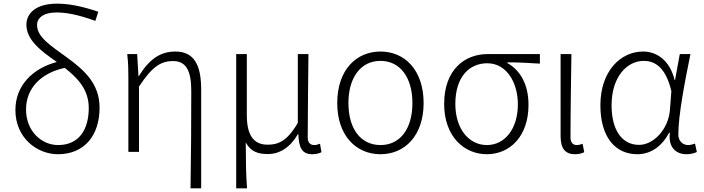

<svg xmlns="http://www.w3.org/2000/svg" viewBox="-20 -828 3840 1047"><path d="M297 -37C206 -37 122 -113 122 -231C122 -344 200 -429 333 -458C404 -402 464 -340 464 -239C464 -123 412 -37 297 -37ZM516 -764C421 -796 352 -808 290 -808C174 -808 124 -754 124 -693C124 -610 203 -550 290 -490C161 -456 64 -364 64 -228C64 -77 181 13 296 13C440 13 523 -89 523 -241C523 -374 436 -448 346 -514C257 -579 182 -625 182 -692C182 -727 213 -760 288 -760C338 -760 401 -750 500 -714Z M1019 199H1077V-341C1077 -478 1035 -547 937 -547C856 -547 796 -508 737 -413H735L728 -533H674C680 -479 680 -438 680 -395V0H738V-356C809 -463 855 -495 924 -495C994 -495 1023 -444 1023 -333C1023 -165 1022 22 1019 199Z M1268 199H1327C1321 111 1321 66 1320 -51C1349 1 1389 12 1441 12C1504 12 1561 -22 1605 -97H1607C1609 -20 1629 13 1683 13C1705 13 1721 8 1733 2L1725 -44C1711 -39 1703 -37 1693 -37C1673 -37 1658 -50 1658 -78C1658 -225 1661 -379 1662 -533H1604V-158C1544 -54 1493 -39 1439 -39C1359 -39 1326 -97 1326 -199V-533H1268Z M2055 13C2187 13 2290 -88 2290 -266C2290 -446 2187 -547 2055 -547C1922 -547 1819 -446 1819 -266C1819 -88 1922 13 2055 13ZM2055 -37C1946 -37 1880 -127 1880 -266C1880 -404 1946 -496 2055 -496C2163 -496 2229 -404 2229 -266C2229 -127 2163 -37 2055 -37Z M2635 13C2760 13 2862 -84 2862 -256C2862 -365 2819 -444 2747 -484V-488C2808 -488 2862 -485 2924 -481V-533H2638C2515 -533 2402 -449 2402 -261C2402 -85 2510 13 2635 13ZM2635 -37C2538 -37 2463 -124 2463 -261C2463 -409 2539 -483 2637 -483C2744 -483 2804 -376 2804 -259C2804 -124 2732 -37 2635 -37Z M3115 13C3138 13 3154 8 3166 2L3157 -44C3144 -39 3135 -37 3125 -37C3105 -37 3091 -50 3091 -78C3091 -225 3094 -379 3096 -533H3037V-85C3037 -19 3062 13 3115 13Z M3455 13C3527 13 3587 -27 3629 -104H3633C3623 -26 3665 13 3723 13C3749 13 3767 7 3780 1L3770 -45C3759 -41 3745 -37 3732 -37C3703 -37 3679 -59 3679 -95C3679 -201 3715 -385 3745 -533H3687L3661 -391H3659C3631 -505 3556 -547 3487 -547C3364 -547 3254 -440 3254 -254C3254 -78 3337 13 3455 13ZM3465 -38C3370 -38 3315 -121 3315 -254C3315 -410 3400 -496 3490 -496C3542 -496 3608 -472 3641 -331L3633 -226C3624 -124 3545 -38 3465 -38Z"/></svg>

Font: Noto Sans T Chinese Light
Style: Regular
Weight: 300
Designer: Ryoko NISHIZUKA (kana & ideographs); Paul D. Hunt (Latin, Greek & Cyrillic); Wenlong ZHANG (bopomofo); Sandoll Communica
Foundry: Adobe Systems Incorporated
Version: Version 1.000;PS 1;hotconv 1.0.78;makeotf.lib2.5.61930